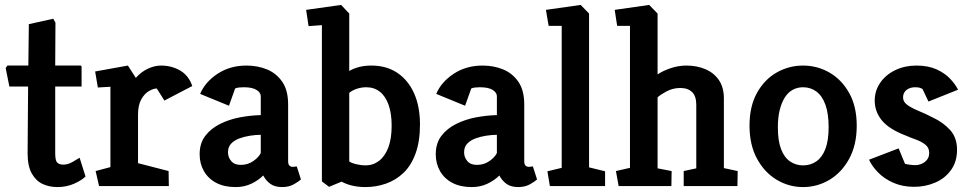

<svg xmlns="http://www.w3.org/2000/svg" viewBox="-20 -755 3937 779"><path d="M213 4Q180 4 153 -8.5Q126 -21 109 -51Q92 -81 92 -133L94 -404H18L3 -479L10 -489H95L97 -657L196 -679L205 -663L204 -489H306Q311 -489 311 -483V-404H204V-133Q204 -103 212.5 -95Q221 -87 237 -87Q255 -87 274.5 -98Q294 -109 303 -115L327 -39Q314 -25 282.5 -10.5Q251 4 213 4Z M382 0 368 -61 428 -77V-403L377 -400L366 -465L499 -489L531 -439Q552 -463 579.5 -476Q607 -489 633 -489Q677 -489 711.5 -468.5Q746 -448 760 -406L647 -347L616 -396Q603 -396 585 -386Q567 -376 553.5 -352.5Q540 -329 540 -290V-93L664 -61L665 0Z M936 4Q890 4 857.5 -13Q825 -30 807.5 -60.5Q790 -91 790 -129Q790 -174 813 -204Q836 -234 873.5 -252.5Q911 -271 954 -279Q997 -287 1038 -288V-365Q1038 -379 1021 -390Q1004 -401 969 -401Q960 -401 950 -400Q940 -399 934 -396L909 -326L792 -374Q812 -422 862.5 -455.5Q913 -489 980 -489Q1025 -489 1063 -473.5Q1101 -458 1125 -423.5Q1149 -389 1149 -331V-101Q1149 -88 1154.5 -83Q1160 -78 1168 -78Q1173 -78 1178 -79Q1183 -80 1184 -80L1201 -27Q1194 -20 1173.5 -8Q1153 4 1125 4Q1095 4 1077 -9Q1059 -22 1048 -43Q1028 -23 999.5 -9.5Q971 4 936 4ZM957 -86Q985 -86 1007 -101Q1029 -116 1038 -134V-208Q1018 -208 995 -204.5Q972 -201 951.5 -193.5Q931 -186 918 -172.5Q905 -159 905 -137Q905 -117 918 -101.5Q931 -86 957 -86Z M1315 3 1286 -19V-653L1232 -649L1222 -715L1364 -735L1397 -700V-467Q1414 -477 1436.5 -483Q1459 -489 1487 -489Q1548 -489 1592 -459.5Q1636 -430 1660 -376.5Q1684 -323 1684 -250Q1684 -181 1666 -132Q1648 -83 1617 -53.5Q1586 -24 1546 -10Q1506 4 1463 4Q1435 4 1410.5 -1.5Q1386 -7 1366 -18ZM1463 -84Q1494 -84 1518 -102.5Q1542 -121 1555.5 -156.5Q1569 -192 1569 -245Q1569 -295 1556.5 -330Q1544 -365 1521 -383Q1498 -401 1466 -401Q1446 -401 1427 -394.5Q1408 -388 1397 -378V-100Q1407 -93 1426.5 -88.5Q1446 -84 1463 -84Z M1894 4Q1848 4 1815.5 -13Q1783 -30 1765.5 -60.5Q1748 -91 1748 -129Q1748 -174 1771 -204Q1794 -234 1831.5 -252.5Q1869 -271 1912 -279Q1955 -287 1996 -288V-365Q1996 -379 1979 -390Q1962 -401 1927 -401Q1918 -401 1908 -400Q1898 -399 1892 -396L1867 -326L1750 -374Q1770 -422 1820.5 -455.5Q1871 -489 1938 -489Q1983 -489 2021 -473.5Q2059 -458 2083 -423.5Q2107 -389 2107 -331V-101Q2107 -88 2112.5 -83Q2118 -78 2126 -78Q2131 -78 2136 -79Q2141 -80 2142 -80L2159 -27Q2152 -20 2131.5 -8Q2111 4 2083 4Q2053 4 2035 -9Q2017 -22 2006 -43Q1986 -23 1957.5 -9.5Q1929 4 1894 4ZM1915 -86Q1943 -86 1965 -101Q1987 -116 1996 -134V-208Q1976 -208 1953 -204.5Q1930 -201 1909.5 -193.5Q1889 -186 1876 -172.5Q1863 -159 1863 -137Q1863 -117 1876 -101.5Q1889 -86 1915 -86Z M2211 0 2201 -60 2259 -74V-650H2206L2195 -715L2336 -735L2370 -700V-76L2435 -60V0Z M2490 0 2479 -61 2536 -74V-650H2484L2474 -715L2614 -735L2648 -700V-453Q2668 -467 2700 -478Q2732 -489 2765 -489Q2807 -489 2841.5 -474.5Q2876 -460 2896.5 -430.5Q2917 -401 2917 -355V-73L2973 -61L2972 0H2754V-61L2805 -72V-330Q2805 -365 2788 -381.5Q2771 -398 2740 -398Q2710 -398 2684 -384Q2658 -370 2648 -360V-72L2705 -61L2704 0Z M3238 4Q3181 4 3131.5 -25.5Q3082 -55 3051.5 -111Q3021 -167 3021 -245Q3021 -324 3051.5 -378.5Q3082 -433 3131.5 -461Q3181 -489 3238 -489Q3296 -489 3345.5 -460.5Q3395 -432 3425.5 -377.5Q3456 -323 3456 -245Q3456 -167 3425.5 -111Q3395 -55 3345.5 -25.5Q3296 4 3238 4ZM3238 -84Q3269 -84 3292.5 -100.5Q3316 -117 3329 -151Q3342 -185 3342 -239Q3342 -294 3329 -330Q3316 -366 3292.5 -383.5Q3269 -401 3238 -401Q3216 -401 3197 -391Q3178 -381 3164.5 -360Q3151 -339 3143.5 -308.5Q3136 -278 3136 -238Q3136 -184 3149 -150Q3162 -116 3185.5 -100Q3209 -84 3238 -84Z M3689 3Q3642 3 3604.5 -13.5Q3567 -30 3542 -56Q3517 -82 3506 -107L3626 -153L3652 -90Q3658 -89 3669.5 -87Q3681 -85 3695 -85Q3706 -85 3718.5 -90Q3731 -95 3740.5 -106Q3750 -117 3750 -135Q3750 -156 3734 -168.5Q3718 -181 3695.5 -189Q3673 -197 3655 -205Q3587 -231 3558 -266.5Q3529 -302 3529 -347Q3529 -387 3551.5 -419.5Q3574 -452 3612.5 -470.5Q3651 -489 3698 -489Q3746 -489 3780 -473.5Q3814 -458 3835.5 -435Q3857 -412 3867 -391L3747 -343L3723 -394Q3722 -395 3714.5 -398Q3707 -401 3694 -401Q3679 -401 3668 -396Q3657 -391 3650.5 -382Q3644 -373 3644 -359Q3644 -342 3661 -329.5Q3678 -317 3706 -305.5Q3734 -294 3765 -278Q3806 -259 3834.5 -228Q3863 -197 3863 -147Q3863 -99 3838.5 -65Q3814 -31 3774 -14Q3734 3 3689 3Z"/></svg>

Font: Kreon Light SemiBold
Style: Regular
Weight: 600
Version: Version 2.002